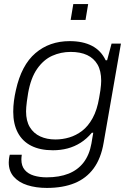

<svg xmlns="http://www.w3.org/2000/svg" viewBox="-20 -740 640 943"><path d="M210 183Q157 183 114.5 169.5Q72 156 47.5 128Q23 100 23 58Q23 51 24 41.5Q25 32 28 20H87Q86 27 85.5 32.5Q85 38 85 43Q85 75 101.5 94.5Q118 114 146.5 122.5Q175 131 209 131Q271 131 316.5 113Q362 95 390.5 58Q419 21 429 -35Q431 -49 433.5 -62Q436 -75 438 -88H431Q406 -58 376 -39Q346 -20 312 -11Q278 -2 240 -2Q177 -2 133.5 -24Q90 -46 67.5 -88.5Q45 -131 45 -191Q45 -218 48.5 -244.5Q52 -271 58 -297Q85 -420 154 -479Q223 -538 322 -538Q387 -538 431.5 -515Q476 -492 499 -444H506L528 -526H574L489 -39Q476 38 440 87Q404 136 346.5 159.5Q289 183 210 183ZM252 -55Q287 -55 320.5 -65Q354 -75 383.5 -97.5Q413 -120 435 -160Q457 -200 467 -260Q471 -281 473 -296Q475 -311 476 -322.5Q477 -334 477 -343Q477 -392 459 -423Q441 -454 408 -469.5Q375 -485 327 -485Q279 -485 236.5 -466Q194 -447 162.5 -402Q131 -357 118 -282Q114 -258 112 -242Q110 -226 109 -214.5Q108 -203 108 -193Q108 -146 126.5 -115.5Q145 -85 177.5 -70Q210 -55 252 -55ZM327 -642 340 -720H413L400 -642Z"/></svg>

Font: Archivo SemiExpanded ExtraLight
Style: Italic
Weight: 250
Width: 6
Italic angle: -10°
Designer: Hector Gatti
Foundry: Omnibus-Type
Version: Version 2.001